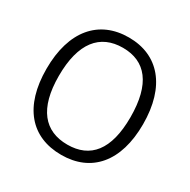

<svg xmlns="http://www.w3.org/2000/svg" viewBox="-169 -911 1067 1079"><g transform="rotate(30 364.5 -371.0)"><path d="M365 10C559 10 678 -125 678 -369C678 -615 558 -752 366 -752C172 -752 52 -614 52 -368C52 -124 169 10 365 10ZM366 -57C218 -57 132 -156 132 -368C132 -583 218 -685 366 -685C513 -685 597 -584 597 -368C597 -155 514 -57 366 -57Z"/></g></svg>

Font: Cheyenne Sans Light
Style: Regular
Weight: 300
Designer: The Public Sans project authors (U.S. Web Design System), Libre Franklin designed by Pablo Impallari and Rodrigo Fuenzal
Foundry: The Cheyenne Sans Project Authors
Version: Version 2.007